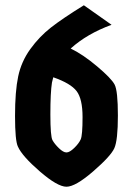

<svg xmlns="http://www.w3.org/2000/svg" viewBox="-20 -696 504 728"><path d="M48 -140Q37 -162 37 -256Q37 -350 49 -406.5Q61 -463 95 -510Q129 -557 173 -591.5Q217 -626 298 -676L403 -602Q310 -568 248 -512Q294 -490 348 -444.5Q402 -399 414.5 -375.5Q427 -352 427 -258Q427 -164 413.5 -134Q400 -104 333 -46Q266 12 232 12Q198 12 131 -46Q64 -104 48 -140ZM182 -403 177 -383Q171 -345 171 -262Q171 -179 179 -164.5Q187 -150 203.5 -134Q220 -118 232 -118Q244 -118 261.5 -135Q279 -152 286 -167.5Q293 -183 293 -252Q293 -321 270.5 -350.5Q248 -380 182 -403Z"/></svg>

Font: Germania One
Style: Regular
Weight: 400
Designer: John Vargas Beltran
Foundry: John Vargas Beltran
Version: Version 1.001